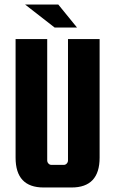

<svg xmlns="http://www.w3.org/2000/svg" viewBox="-20 -820 507 850"><path d="M281 -647H421V-122Q421 10 297 10H173Q49 10 49 -122V-647H189V-110Q189 -102 194.5 -96Q200 -90 208 -90H262Q270 -90 275.5 -96Q281 -102 281 -110ZM222 -698 91 -800H238L321 -698Z"/></svg>

Font: Squada One
Style: Regular
Weight: 400
Designer: Joe Prince
Foundry: Joe Prince
Version: Version 1.001